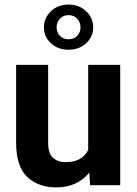

<svg xmlns="http://www.w3.org/2000/svg" viewBox="-20 -813 600 843"><path d="M375.5 0 372.1 -55.2Q347.2 -24.4 311 -7.3Q274.9 9.8 226.6 9.8Q148.4 9.8 99.6 -36.1Q50.8 -82 50.8 -187V-528.3H191.4V-186Q191.4 -139.2 212.9 -120.1Q234.4 -101.1 268.1 -101.1Q307.1 -101.1 331.1 -115.5Q355 -129.9 367.2 -154.3V-528.3H507.8V0ZM172.9 -692.9Q172.9 -733.9 203.4 -763.4Q233.9 -793 280.8 -793Q327.6 -793 358.4 -763.4Q389.2 -733.9 389.2 -692.9Q389.2 -651.9 358.4 -623.3Q327.6 -594.7 280.8 -594.7Q233.9 -594.7 203.4 -623.3Q172.9 -651.9 172.9 -692.9ZM228.5 -692.9Q228.5 -671.9 242.7 -656.2Q256.8 -640.6 280.8 -640.6Q305.2 -640.6 319.3 -656Q333.5 -671.4 333.5 -692.9Q333.5 -714.4 319.3 -730.5Q305.2 -746.6 280.8 -746.6Q256.8 -746.6 242.7 -730.5Q228.5 -714.4 228.5 -692.9Z"/></svg>

Font: Vazirmatn RD UI
Style: Bold
Weight: 700
Designer: Saber Rastikerdar
Foundry: Saber Rastikerdar
Version: Version 33.003